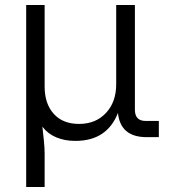

<svg xmlns="http://www.w3.org/2000/svg" viewBox="-20 -550 694 770"><path d="M85 -530H159V-203Q159 -134 195.5 -93.5Q232 -53 297 -53Q364 -53 405 -97Q446 -141 446 -212V-530H521V-110Q521 -65 564 -65H617V0H568Q463 0 453 -97Q409 15 283 15H280Q240 15 206 1Q172 -13 150 -42Q153 -15 156 14Q159 43 159 66V200H85Z"/></svg>

Font: Sora-SIA Light
Style: Regular
Weight: 300
Designer: Jonathan Barnbrook, Julián Moncada
Foundry: Barnbrook Fonts
Version: Version 2.000